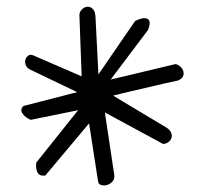

<svg xmlns="http://www.w3.org/2000/svg" viewBox="-20 -666 604 582"><path d="M73.2 -302.7Q56.6 -309.6 48.3 -321.8Q40 -334 50.8 -344.7L213.9 -386.7L71.3 -455.1Q61.5 -460 58.1 -468.8Q54.7 -477.5 57.1 -485.4Q59.6 -493.2 65.9 -497.6Q72.3 -502 81.1 -498L227.5 -434.6L220.7 -620.1Q220.7 -629.9 228 -637.2Q235.4 -644.5 244.1 -645.5Q252.9 -646.5 260.7 -639.6Q268.6 -632.8 269.5 -614.3L278.3 -440.4L389.6 -602.5Q406.2 -610.4 416 -610.8Q425.8 -611.3 430.2 -606.4Q434.6 -601.6 433.6 -593.3Q432.6 -585 428.7 -575.2L315.4 -424.8L511.7 -471.7Q519.5 -470.7 526.4 -464.4Q533.2 -458 535.6 -450.2Q538.1 -442.4 534.7 -434.6Q531.2 -426.8 519.5 -421.9Q508.8 -419.9 483.4 -414.1Q458 -408.2 429.2 -401.4Q400.4 -394.5 374.5 -388.7Q348.6 -382.8 338.9 -379.9Q335.9 -378.9 332 -378.4Q328.1 -377.9 323.2 -376L484.4 -279.3Q495.1 -272.5 498.5 -264.2Q502 -255.9 500 -248.5Q498 -241.2 491.2 -235.8Q484.4 -230.5 474.6 -229.5L297.9 -325.2L326.2 -136.7Q328.1 -124 321.3 -116.2Q314.5 -108.4 305.2 -105.5Q295.9 -102.5 287.1 -105Q278.3 -107.4 277.3 -116.2L250 -292L117.2 -133.8Q99.6 -131.8 93.8 -143.1Q87.9 -154.3 89.8 -172.9L216.8 -332Z"/></svg>

Font: Shadows Into Light Two
Style: Regular
Weight: 400
Designer: Kimberly Geswein
Foundry: Kimberly Geswein
Version: Version 1.003 2012